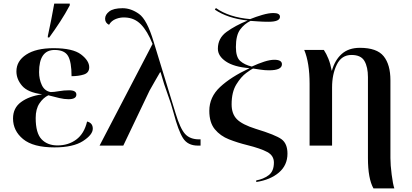

<svg xmlns="http://www.w3.org/2000/svg" viewBox="-20 -816 2308 1076"><path d="M248 -606H256Q288 -650 317 -694.5Q346 -739 371 -786V-796H284Q276 -752 267 -705Q258 -658 248 -614ZM285 10Q390 10 445 -25.5Q500 -61 500 -95Q500 -127 468 -135Q452 -67 407.5 -34Q363 -1 302 -1Q246 -1 213 -35.5Q180 -70 180 -155Q180 -205 201 -236.5Q222 -268 251 -282Q285 -273 312.5 -266.5Q340 -260 364 -260Q408 -260 408 -286Q408 -310 367 -310Q338 -310 310 -305Q282 -300 264 -300Q230 -306 214.5 -339Q199 -372 199 -412Q199 -536 286 -536Q342 -536 361.5 -502Q381 -468 381 -389Q420 -389 450 -398.5Q480 -408 480 -439Q480 -476 434 -511Q388 -546 280 -546Q182 -546 127 -510Q72 -474 72 -416Q72 -372 104 -335Q136 -298 214 -288V-287Q143 -277 98 -244Q53 -211 53 -152Q53 -83 109.5 -36.5Q166 10 285 10Z M538 0H671L818 -308Q831 -330 847.5 -360Q864 -390 877 -411H880Q900 -340 919.5 -288Q939 -236 953 -183Q979 -84 1005.5 -42Q1032 0 1089 0H1104V-35H1096Q1045 -35 1017.5 -65Q990 -95 964 -181L841 -582Q804 -706 759 -738Q714 -770 667 -770Q616 -770 592.5 -752Q569 -734 569 -711Q569 -688 591 -677Q604 -700 630 -710Q656 -720 682 -718Q734 -716 770 -679Q806 -642 835 -570Z M1416 204Q1495 192 1543 151Q1591 110 1591 45Q1591 -11 1558 -35.5Q1525 -60 1413 -94Q1337 -118 1307.5 -148Q1278 -178 1278 -231Q1278 -300 1304.5 -343Q1331 -386 1360.5 -407.5Q1390 -429 1398 -432Q1418 -429 1441 -425.5Q1464 -422 1488 -422Q1560 -422 1560 -456Q1560 -481 1517 -481Q1493 -481 1460.5 -470.5Q1428 -460 1391 -443Q1350 -453 1326 -474.5Q1302 -496 1302 -552Q1302 -618 1325.5 -650Q1349 -682 1384 -699Q1401 -698 1427.5 -696Q1454 -694 1485 -694Q1549 -694 1549 -722Q1549 -743 1512 -743Q1486 -743 1450 -732.5Q1414 -722 1382 -709Q1264 -719 1190 -771L1184 -762Q1256 -713 1368 -701Q1299 -673 1250 -637.5Q1201 -602 1201 -543Q1201 -502 1246 -471.5Q1291 -441 1377 -434V-433Q1274 -385 1213.5 -328.5Q1153 -272 1153 -195Q1153 -129 1184 -91.5Q1215 -54 1263.5 -35Q1312 -16 1365 -3Q1441 16 1478 36Q1515 56 1515 95Q1515 144 1485.5 166Q1456 188 1416 195Z M2073 240H2190Q2182 217 2175 162.5Q2168 108 2168 70V-366Q2168 -454 2130 -501Q2092 -548 1997 -548Q1934 -548 1895.5 -514Q1857 -480 1840 -420H1839Q1832 -458 1820.5 -486.5Q1809 -515 1795 -536H1685Q1715 -464 1715 -346V0H1841V-326Q1841 -400 1867.5 -454Q1894 -508 1950 -508Q2003 -508 2022.5 -474Q2042 -440 2042 -384V70Q2042 185 2073 240Z"/></svg>

Font: Noto Serif Display Semi
Style: Regular
Weight: 600
Designer: Monotype Design Team
Foundry: Monotype Imaging Inc.
Version: Version 1.900